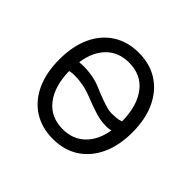

<svg xmlns="http://www.w3.org/2000/svg" viewBox="-136 -701 873 873"><g transform="rotate(45 300.0 -265.0)"><path d="M300 12Q228 12 175 -22Q122 -56 93.5 -118Q65 -180 65 -265Q65 -350 93.5 -412Q122 -474 175 -508Q228 -542 300 -542Q372 -542 424.5 -508Q477 -474 506 -412Q535 -350 535 -265Q535 -180 506 -118Q477 -56 424.5 -22Q372 12 300 12ZM272 -302Q312 -285 337 -276Q362 -267 377.5 -263Q393 -259 405.5 -259Q418 -259 433 -260Q450 -261 466 -267Q465 -366 421.5 -422.5Q378 -479 300 -479Q233 -479 191 -437Q149 -395 138 -320Q141 -320 144 -320Q172 -323 207 -318.5Q242 -314 272 -302ZM300 -51Q365 -51 407 -91.5Q449 -132 461 -204Q450 -201 440 -200Q421 -200 404 -201.5Q387 -203 358.5 -211.5Q330 -220 277 -241Q245 -254 211 -259Q177 -264 151 -262Q143 -261 134 -259Q136 -162 179.5 -106.5Q223 -51 300 -51Z"/></g></svg>

Font: Geist Mono Light
Style: Regular
Weight: 300
Monospace: yes
Designer: Basement.studio, Andrés Briganti, Mateo Zaragoza
Foundry: Basement.studio, Vercel, Andrés Briganti, Guido Ferreyra, Mateo Zaragoza
Version: Version 1.500; ttfautohint (v1.8.4.7-5d5b)